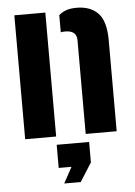

<svg xmlns="http://www.w3.org/2000/svg" viewBox="-57 -653 649 926"><g transform="rotate(-5 267.5 -190.5)"><path d="M340 0V-454Q340 -501 284 -501Q279 -501 273.8 -500.5Q268.5 -500 263 -499V-582Q278.5 -595.5 298.8 -602.8Q319 -610 349 -610Q416.5 -610 453.2 -571Q490 -532 490 -441V0ZM47 0V-600H197V0ZM216 229 258 152H196V40H353V139L296 229Z"/></g></svg>

Font: Big Shoulders Stencil Text Black
Style: Regular
Weight: 900
Designer: Patric King
Foundry: XO Type Co
Version: Version 1.000